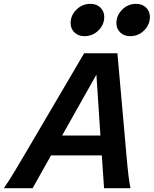

<svg xmlns="http://www.w3.org/2000/svg" viewBox="-29 -984 804 1004"><path d="M515.1 0 503.4 -171.4H237.8L141.6 0H-8.8Q4.9 -19.5 19 -41.7Q33.2 -64 51.8 -95Q70.3 -126 97.2 -171.4L411.1 -705.6H585L632.3 -171.4Q638.2 -103.5 642.8 -66.2Q647.5 -28.8 653.3 0ZM475.1 -593.8 295.9 -275.4H496.1ZM579.6 -863.3Q579.6 -903.3 609.9 -933.6Q640.1 -963.9 683.1 -963.9Q714.8 -963.9 734.9 -944.3Q754.9 -924.8 754.9 -895.5Q754.9 -855.5 724.9 -825.2Q694.8 -794.9 651.4 -794.9Q620.1 -794.9 599.9 -814.2Q579.6 -833.5 579.6 -863.3ZM340.3 -863.3Q340.3 -903.8 370.8 -933.8Q401.4 -963.9 444.3 -963.9Q476.1 -963.9 496.1 -944.3Q516.1 -924.8 516.1 -895.5Q516.1 -855 485.8 -825Q455.6 -794.9 412.1 -794.9Q380.9 -794.9 360.6 -814.2Q340.3 -833.5 340.3 -863.3Z"/></svg>

Font: Andika
Style: Bold Italic
Weight: 700
Italic angle: -14°
Designer: Victor Gaultney, Annie Olsen, Julie Remington, Don Collingsworth, Eric Hays, Becca Hirsbrunner
Foundry: SIL International
Version: Version 6.101